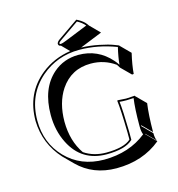

<svg xmlns="http://www.w3.org/2000/svg" viewBox="-126 -929 1025 1105"><g transform="rotate(-15 386.5 -377.0)"><path d="M545.9 -117.2Q543 -255.9 536.1 -307.1L538.1 -310.1Q540 -310.1 588.9 -307.1Q588.9 -307.1 641.1 -310.1L642.1 -307.1L698.7 -250.5Q689 -183.1 688.5 -80.6L631.8 -137.2V-130.9L688.5 -74.2Q689 -39.1 698.7 -26.4L642.1 -83V-80.1L698.7 -23.4Q590.3 66.4 432.6 66.4Q293.5 65.9 203.1 -23.9L146.5 -80.6Q55.7 -180.7 51.8 -316.9Q51.8 -481.4 172.4 -578.6Q249 -639.6 348.6 -654.3L305.2 -698.2Q298.8 -698.7 294.4 -702.1Q290.5 -707 290 -712.9Q292 -724.1 305.2 -733.9L429.2 -819.8Q456.5 -806.6 474.1 -789.6Q484.4 -778.8 491.2 -768.1L547.4 -711.4L414.6 -657.7Q466.3 -656.2 519.8 -645.3Q573.2 -634.3 601.1 -623.5L628.9 -612.8L630.9 -609.9L687.5 -553.2Q671.4 -484.4 667.5 -432.6L657.7 -431.6L601.1 -487.8Q594.2 -499 587.9 -508.3Q523.4 -554.2 443.4 -554.2Q326.7 -554.2 262.2 -458.5Q211.9 -382.3 211.4 -270.5Q211.9 -154.3 268.1 -73.7Q324.2 -36.1 398.9 -36.1Q505.4 -36.6 545.9 -74.2ZM429.7 -808.6 310.5 -725.6Q299.8 -717.3 299.8 -712.9Q301.8 -709 305.2 -708Q318.4 -708.5 343.3 -719.2L475.6 -772.5Q458 -793.9 429.7 -808.6ZM556.2 -117.2V-69.8L552.7 -66.9Q508.8 -26.4 398.9 -25.9Q250 -25.9 183.1 -158.7Q145 -234.4 145 -327.1Q145 -484.9 237.3 -565.9Q300.3 -620.6 387.2 -621.1Q503.4 -621.1 579.6 -534.2Q592.3 -520 602.1 -504.9Q606 -548.8 619.6 -606Q511.2 -647.5 400.9 -647.9Q268.1 -647.9 171.4 -564.9Q62.5 -470.2 62 -316.9Q62 -182.1 149.4 -91.8Q238.3 -0.5 376 0Q527.3 -0.5 629.9 -83Q622.1 -101.1 622.1 -130.9V-137.2Q622.1 -237.3 630.9 -298.8Q611.8 -297.4 588.9 -296.9Q564.9 -296.9 547.4 -298.8Q553.7 -248.5 556.2 -117.2Z"/></g></svg>

Font: Linux Biolinum Shadow O
Style: Regular
Weight: 400
Designer: Philipp H. Poll
Foundry: Philipp H. Poll
Version: Version 1.0.4